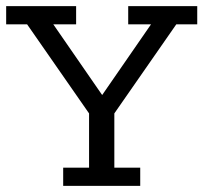

<svg xmlns="http://www.w3.org/2000/svg" viewBox="-20 -603 660 623"><path d="M185 0V-59H269V-235L68 -524H0V-583H227V-524H153L323 -278H300L470 -524H396V-583H620V-524H552L351 -235V-59H435V0Z"/></svg>

Font: Rokkitt SemiBold
Style: Regular
Weight: 400
Version: Version 3.103